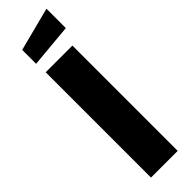

<svg xmlns="http://www.w3.org/2000/svg" viewBox="-254 -724 722 722"><g transform="rotate(-45 107.0 -363.5)"><path d="M36 0V-560H178V0ZM33 -608V-682L207 -727V-624Z"/></g></svg>

Font: Tektur Condensed SemiBold
Style: Regular
Weight: 600
Width: 3
Designer: Adam Jagosz
Foundry: Adam Jagosz
Version: Version 1.005;gftools[0.9.30]